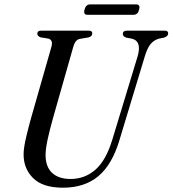

<svg xmlns="http://www.w3.org/2000/svg" viewBox="-20 -839 782 870"><path d="M489.5 -208 603.5 -583.5Q624 -653 576.5 -664L552 -668.5Q536 -674.5 536.5 -685.5Q536.5 -700 555 -700H727.5Q742 -700 742 -687.5Q742 -674.5 723 -668.5L700.5 -664Q677.5 -657.5 662.2 -639.2Q647 -621 635.5 -581.5L521.5 -205Q488.5 -93.5 426 -41Q363.5 11.5 265 11.5Q173 11.5 129.2 -32.8Q85.5 -77 87 -143Q87.5 -171.5 98.8 -219Q110 -266.5 122 -308.5L213 -627Q221.5 -657.5 199.5 -664L163 -670Q149 -676 149 -686.5Q149.5 -700 165 -700H383Q398 -700 398 -688Q398 -674.5 381.5 -669.5L340 -662.5Q320 -657.5 311.5 -625L221.5 -308.5Q205 -249.5 196.2 -209.2Q187.5 -169 186.5 -140.5Q185.5 -85 215.2 -56.5Q245 -28 299.5 -28Q364.5 -28 412.8 -70.5Q461 -113 489.5 -208ZM363 -795.5Q369 -819 388 -819H597.5Q616.5 -819 610.5 -795.5Q604.5 -772 585 -772H376Q356.5 -772 363 -795.5Z"/></svg>

Font: Fraunces 144pt S050
Style: Italic
Weight: 400
Italic angle: -16°
Version: Version 1.000; ttfautohint (v1.8.3)